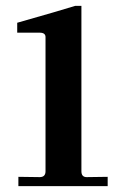

<svg xmlns="http://www.w3.org/2000/svg" viewBox="-20 -638 405 658"><path d="M43 0V-32L116 -31Q136 -31 136 -51V-511Q136 -526 116 -526H39V-560Q187 -602 238 -618H259V-51Q259 -31 277 -31L349 -32V0Z"/></svg>

Font: UnnaBold
Style: Bold
Weight: 700
Designer: Jorge de Buen Unna
Foundry: Omnibus-Type
Version: Version 2.008;hotconv 1.0.109;makeotfexe 2.5.65596